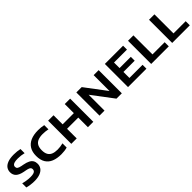

<svg xmlns="http://www.w3.org/2000/svg" viewBox="377 -2040 3486 3486"><g transform="rotate(-45 2120.0 -297.0)"><path d="M239 7.5Q189.5 7.5 140.8 0.8Q92 -6 51.5 -17V-123.5Q82 -114.5 115.2 -108.5Q148.5 -102.5 180.2 -99.5Q212 -96.5 237.5 -96.5Q286.5 -96.5 315.5 -105Q344.5 -113.5 356.8 -129.5Q369 -145.5 369 -168Q369 -187.5 360.5 -201Q352 -214.5 330 -224Q308 -233.5 267.5 -241.5L223.5 -249.5Q124.5 -268.5 80.5 -310.8Q36.5 -353 36.5 -421.5Q36.5 -474 65 -514.8Q93.5 -555.5 154.8 -579Q216 -602.5 313 -602.5Q355 -602.5 395.5 -598Q436 -593.5 469.5 -585.5V-479.5Q432 -489 392.8 -494Q353.5 -499 313 -499Q258 -499 226.8 -490Q195.5 -481 182.5 -465Q169.5 -449 169.5 -428Q169.5 -399.5 188.5 -383.2Q207.5 -367 264 -355.5L307.5 -347.5Q377 -334.5 419.8 -312.2Q462.5 -290 482.2 -256.2Q502 -222.5 502 -175Q502 -121.5 473 -80.5Q444 -39.5 385.5 -16Q327 7.5 239 7.5Z M929.5 7.5Q818.5 7.5 740.8 -24.5Q663 -56.5 622 -123.8Q581 -191 581 -296.5Q581 -396.5 622.2 -464.8Q663.5 -533 742.8 -567.8Q822 -602.5 936 -602.5Q974 -602.5 1010.5 -599Q1047 -595.5 1081.5 -587.5V-479.5Q1049.5 -486.5 1016 -490.2Q982.5 -494 946.5 -494Q872 -494 823 -473.2Q774 -452.5 750.2 -409Q726.5 -365.5 726.5 -297.5Q726.5 -227 750.5 -183.8Q774.5 -140.5 822 -120.8Q869.5 -101 940.5 -101Q977 -101 1011.8 -106Q1046.5 -111 1081.5 -120V-12Q1048 -2.5 1008.8 2.5Q969.5 7.5 929.5 7.5Z M1188.5 0V-595H1327.5V-361.5H1615.5V-595H1754V0H1615.5V-247.5H1327.5V0Z M1913 0V-595H2050.5L2379 -159H2357.5V-595H2486V0H2349L2020 -436H2041.5V0Z M2645.5 0V-595H3113.5V-495.5H2781V-99.5H3118V0ZM2720.5 -253.5V-353H3070V-253.5Z M3240 0V-595H3379V-106H3692V0Z M3779.5 0V-595H3918.5V-106H4231.5V0Z"/></g></svg>

Font: Encode Sans SC SemiExpanded SemiBold
Style: Regular
Weight: 600
Width: 6
Designer: Multiple Designers
Foundry: Impallari Type
Version: Version 3.002